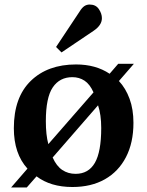

<svg xmlns="http://www.w3.org/2000/svg" viewBox="-20 -810 648 846"><path d="M29 16 101 -67Q41 -133 41 -245Q41 -381 115.5 -453.5Q190 -526 315 -526Q402 -526 463 -485L501 -529H570L504 -453Q534 -421 551 -374.5Q568 -328 568 -269Q568 -181 535 -117.5Q502 -54 442 -20Q382 14 299 14Q203 14 141 -33L98 16ZM193 -175 392 -403Q376 -439 352.5 -454.5Q329 -470 299 -470Q243 -470 212.5 -425Q182 -380 182 -276Q182 -215 193 -175ZM313 -44Q370 -44 398 -92.5Q426 -141 426 -246Q426 -305 412 -346L212 -116Q229 -78 254.5 -61Q280 -44 313 -44ZM251 -579 227 -603 330 -758Q341 -776 351.5 -783Q362 -790 375 -790Q402 -790 415.5 -770Q429 -750 429 -730Q429 -714 419.5 -700Q410 -686 392 -674Z"/></svg>

Font: Literata 36pt SemiBold
Style: Regular
Weight: 600
Designer: Latin by Veronika Burian and Jose Scaglione. Greek by Irene Vlachou. Cyrillic by Vera Evstafieva.
Foundry: TypeTogether
Version: Version 3.002